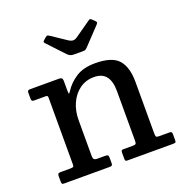

<svg xmlns="http://www.w3.org/2000/svg" viewBox="-134 -875 955 996"><g transform="rotate(-20 343.5 -377.5)"><path d="M114.5 -458H51Q38.5 -458 38.5 -472.5V-506.5Q38.5 -520 51 -520H215Q232.5 -520 232.5 -501.5V-448.5Q232.5 -429.5 235.2 -430Q238 -430.5 243.5 -439Q268 -478 309.2 -504.8Q350.5 -531.5 415.5 -531.5Q509.5 -531.5 544.8 -490.5Q580 -449.5 580 -369V-84.5Q580 -71 582.8 -66.5Q585.5 -62 599 -62H656.5Q665 -62 667.5 -58.8Q670 -55.5 670 -46.5V-13Q670 -3.5 666 -1.8Q662 0 652.5 0H401Q392.5 0 390.8 -3.8Q389 -7.5 389 -16.5V-46.5Q389 -55 391.2 -58.5Q393.5 -62 402 -62H453Q465.5 -62 469.5 -65.2Q473.5 -68.5 473.5 -81.5V-357.5Q473.5 -410.5 452.2 -438.2Q431 -466 385.5 -466Q340.5 -466 306.8 -441.8Q273 -417.5 254 -376Q235 -334.5 235 -283V-82.5Q235 -62 255.5 -62H301.5Q312 -62 315.8 -59Q319.5 -56 319.5 -45V-15.5Q319.5 -6 316.2 -3Q313 0 304 0H52.5Q43 0 40.8 -3.5Q38.5 -7 38.5 -16.5V-45.5Q38.5 -56 42.5 -59Q46.5 -62 56.5 -62H110Q120.5 -62 124.5 -64.5Q128.5 -67 128.5 -77V-447.5Q128.5 -454.5 125.2 -456.2Q122 -458 114.5 -458ZM294 -626 210 -715.5Q204 -721.5 203.2 -725.2Q202.5 -729 209 -734.5L222 -746Q229.5 -752 233 -751.2Q236.5 -750.5 245 -745L325.5 -691Q339.5 -682 350.2 -681.8Q361 -681.5 374.5 -691L460 -751Q467.5 -756.5 471.2 -755Q475 -753.5 481.5 -747L490.5 -738.5Q497.5 -732 498.2 -728.2Q499 -724.5 493 -717.5L403.5 -623Q398 -617.5 394 -614.5Q390 -611.5 378.5 -611.5H331Q316.5 -611.5 308.8 -615.2Q301 -619 294 -626Z"/></g></svg>

Font: Besley Medium
Style: Regular
Weight: 500
Designer: Owen Earl
Foundry: indestructible type*
Version: Version 2.001; ttfautohint (v1.8.3)